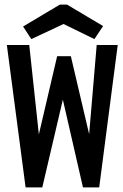

<svg xmlns="http://www.w3.org/2000/svg" viewBox="-20 -820 540 840"><path d="M92 0 10 -623H108L150 -232L230 -574H290L370 -233L403 -623H495L414 0H343L255 -384L165 0ZM117 -649 81 -704 242 -800H273L431 -706L393 -649L258 -715Z"/></svg>

Font: Inconsolata
Style: Bold
Weight: 700
Monospace: yes
Designer: Raph Levien, Cyreal, Brenton Simpson
Foundry: Raph Levien, Cyreal, Google
Version: Version 3.100; ttfautohint (v1.8.4.7-5d5b)